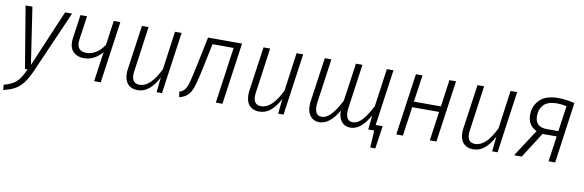

<svg xmlns="http://www.w3.org/2000/svg" viewBox="-63 -966 4876 1602"><g transform="rotate(10 2375.0 -165.0)"><path d="M216 4Q188 68 158.5 107Q129 146 90 168.5Q51 191 -9 204L-12 160Q37 147 66.5 129Q96 111 117 82Q138 53 162 0H140L53 -523H111L183 -42L388 -523H447Z M782 0H726L762 -252Q696 -174 608 -174Q552 -174 519.5 -205Q487 -236 487 -292Q487 -300 489 -320L518 -523H574L545 -323Q543 -305 543 -297Q543 -259 563 -240Q583 -221 621 -221Q663 -221 702.5 -246Q742 -271 771 -316L800 -523H856Z M983 -111Q983 -133 985 -144L1039 -523H1095L1042 -143Q1039 -125 1039 -110Q1039 -36 1104 -36Q1196 -36 1274 -198L1319 -523H1375L1301 0H1255L1269 -127Q1235 -62 1192.5 -25.5Q1150 11 1095 11Q1042 11 1012.5 -21Q983 -53 983 -111Z M1813 0H1757L1824 -475H1645L1606 -287Q1581 -165 1564 -111Q1547 -57 1522 -30.5Q1497 -4 1448 9L1441 -37Q1471 -47 1487 -68Q1503 -89 1515.5 -135.5Q1528 -182 1551 -293L1599 -523H1887Z M2013 -111Q2013 -133 2015 -144L2069 -523H2125L2072 -143Q2069 -125 2069 -110Q2069 -36 2134 -36Q2226 -36 2304 -198L2349 -523H2405L2331 0H2285L2299 -127Q2265 -62 2222.5 -25.5Q2180 11 2125 11Q2072 11 2042.5 -21Q2013 -53 2013 -111Z M3103 -48H3162L3134 145H3091L3099 0H3048L3061 -123Q2989 11 2897 11Q2851 11 2823 -22.5Q2795 -56 2796 -116Q2723 11 2634 11Q2587 11 2559.5 -22Q2532 -55 2532 -113Q2532 -131 2535 -150L2588 -523H2644L2592 -153Q2589 -132 2589 -115Q2589 -37 2646 -37Q2688 -37 2727 -80Q2766 -123 2806 -201L2852 -523H2907L2855 -153Q2852 -132 2852 -115Q2852 -37 2910 -37Q2952 -37 2991 -80.5Q3030 -124 3069 -202L3114 -523H3170Z M3570 0 3605 -247H3377L3342 0H3286L3360 -523H3416L3383 -295H3612L3644 -523H3700L3626 0Z M3826 -111Q3826 -133 3828 -144L3882 -523H3938L3885 -143Q3882 -125 3882 -110Q3882 -36 3947 -36Q4039 -36 4117 -198L4162 -523H4218L4144 0H4098L4112 -127Q4078 -62 4035.5 -25.5Q3993 11 3938 11Q3885 11 3855.5 -21Q3826 -53 3826 -111Z M4704 -516 4632 0H4576L4607 -216H4487L4349 0H4284L4434 -231Q4397 -247 4377 -278.5Q4357 -310 4357 -354Q4357 -430 4407.5 -482Q4458 -534 4565 -534Q4627 -534 4704 -516ZM4415 -355Q4415 -310 4440 -286Q4465 -262 4515 -262H4613L4644 -479Q4604 -488 4563 -488Q4485 -488 4450 -451Q4415 -414 4415 -355Z"/></g></svg>

Font: Fira Sans Condensed Light
Style: Italic
Weight: 300
Width: 3
Italic angle: -8°
Designer: Carrois Corporate & Edenspiekermann AG
Foundry: Carrois Corporate GbR & Edenspiekermann AG
Version: Version 4.203